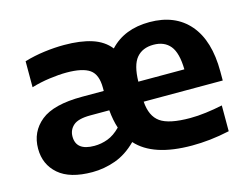

<svg xmlns="http://www.w3.org/2000/svg" viewBox="-82 -690 1085 834"><g transform="rotate(-15 460.5 -273.0)"><path d="M239.5 10Q138.5 10 87.8 -34Q37 -78 37 -149Q37 -225 94.2 -271.5Q151.5 -318 280 -318H377.5V-332Q377.5 -392 345.5 -414.5Q313.5 -437 241 -437Q207.5 -437 165 -431.2Q122.5 -425.5 83 -413.5V-530.5Q127 -543.5 173.2 -549.5Q219.5 -555.5 262 -555.5Q335.5 -555.5 386.8 -539Q438 -522.5 467.5 -485Q533 -555.5 646 -555.5Q761.5 -555.5 825 -481.5Q888.5 -407.5 888.5 -268.5V-228H533Q537.5 -162 576.5 -134.5Q615.5 -107 710.5 -107Q744 -107 781.5 -111.8Q819 -116.5 856.5 -124.5V-8.5Q810.5 1.5 768.8 6Q727 10.5 687.5 10.5Q513 10.5 439.5 -71.5Q394.5 -26.5 343.2 -8.2Q292 10 239.5 10ZM637.5 -456Q588 -456 561.2 -424.2Q534.5 -392.5 533 -318H740Q738.5 -392.5 712.5 -424.2Q686.5 -456 637.5 -456ZM277 -98Q308 -98 337.5 -109Q367 -120 395 -148.5Q383 -185 379 -230.5H294Q239 -230.5 217 -211Q195 -191.5 195 -161.5Q195 -98 277 -98Z"/></g></svg>

Font: Encode Sans Semi Expanded
Style: Bold
Weight: 700
Width: 6
Designer: Multiple Designers
Foundry: Impallari Type
Version: Version 3.000; ttfautohint (v1.8.3) -l 8 -r 50 -G 200 -x 14 